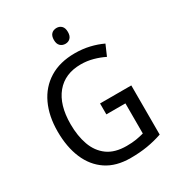

<svg xmlns="http://www.w3.org/2000/svg" viewBox="-215 -1047 1090 1187"><g transform="rotate(-30 330.5 -453.0)"><path d="M371 -377H594V-26Q541 -8 486.5 1Q432 10 367 10Q264 10 195.5 -36Q127 -82 92 -164.5Q57 -247 57 -358Q57 -467 95.5 -549.5Q134 -632 208.5 -678Q283 -724 390 -724Q445 -724 494 -712.5Q543 -701 585 -681L552 -605Q516 -623 474 -634.5Q432 -646 388 -646Q274 -646 211.5 -570Q149 -494 149 -357Q149 -273 172.5 -207.5Q196 -142 247.5 -104.5Q299 -67 383 -67Q423 -67 452.5 -72Q482 -77 507 -84V-299H371ZM371 -916Q392 -916 406 -902Q420 -888 420 -859Q420 -831 406 -817Q392 -803 371 -803Q349 -803 334.5 -817Q320 -831 320 -859Q320 -888 334 -902Q348 -916 371 -916Z"/></g></svg>

Font: Noto Sans Tamil SemiCondensed
Style: Regular
Weight: 400
Width: 4
Designer: Jelle Bosma - Monotype Design Team
Foundry: Monotype Imaging Inc.
Version: Version 2.004; ttfautohint (v1.8.4.7-5d5b)